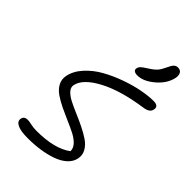

<svg xmlns="http://www.w3.org/2000/svg" viewBox="-262 -1020 1110 1110"><g transform="rotate(45 293.0 -465.0)"><path d="M377.9 -717.8Q359.9 -717.8 351.3 -724.6Q342.8 -731.4 345.2 -743.2Q348.1 -756.3 357.9 -765.4Q367.7 -774.4 394 -791Q424.8 -810.5 438.7 -826.7Q452.6 -842.8 465.8 -872.1Q477.1 -897.9 487.5 -907.5Q498 -917 511.2 -917Q532.7 -917 540.8 -902.3Q548.8 -887.7 544.9 -866.2Q533.2 -808.6 480 -763.2Q426.8 -717.8 377.9 -717.8ZM185.1 -13.2Q127.4 -13.2 100.6 -26.9Q73.7 -40.5 78.1 -64Q82.5 -88.9 111.8 -88.9Q123.5 -88.9 145 -84Q166.5 -79.1 191.9 -79.1Q339.4 -79.1 414.1 -134.8Q415 -158.7 396.2 -179.4Q377.4 -200.2 346.4 -216.1Q315.4 -231.9 278.3 -247.8Q241.2 -263.7 205.1 -281Q168.9 -298.3 140.4 -317.9Q111.8 -337.4 97.2 -364.7Q82.5 -392.1 88.9 -424.8Q98.6 -473.1 137.5 -515.9Q176.3 -558.6 228.8 -587.9Q281.2 -617.2 341.6 -638.7Q401.9 -660.2 455.3 -670.2Q508.8 -680.2 548.8 -680.2Q570.3 -680.2 579.6 -671.6Q588.9 -663.1 585 -647Q580.6 -617.2 533.2 -610.8Q369.1 -586.9 269.5 -533.4Q169.9 -480 157.2 -418Q152.8 -397 169.7 -378.2Q186.5 -359.4 216.6 -344Q246.6 -328.6 283.2 -313.2Q319.8 -297.9 356.2 -280Q392.6 -262.2 421.6 -242.7Q450.7 -223.1 466.1 -195.8Q481.4 -168.5 475.1 -137.2Q468.8 -105 441.7 -80.3Q414.6 -55.7 373.5 -41.3Q332.5 -26.9 285.2 -20Q237.8 -13.2 185.1 -13.2Z"/></g></svg>

Font: Shantell Sans Irregular
Style: Italic
Weight: 300
Italic angle: -11.31°
Designer: Stephen Nixon, Anya Danilova, Shantell Martin
Foundry: Arrow Type
Version: Version 1.006;[9816181b4]